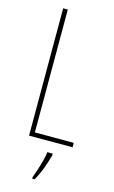

<svg xmlns="http://www.w3.org/2000/svg" viewBox="-140 -767 620 1040"><g transform="rotate(15 170.5 -246.5)"><path d="M78 0V-714H104V-25H322V0ZM227 71Q218 105 203 146Q188 187 168 221H155V211Q162 193 171 165.5Q180 138 187.5 109.5Q195 81 197 61H227Z"/></g></svg>

Font: Noto Sans Telugu ExtraCondensed Thin
Style: Regular
Weight: 100
Width: 2
Designer: Jelle Bosma - Monotype Design Team
Foundry: Monotype Imaging Inc.
Version: Version 2.005; ttfautohint (v1.8.4.7-5d5b)